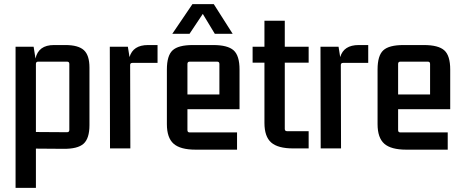

<svg xmlns="http://www.w3.org/2000/svg" viewBox="-20 -715 2229 925"><path d="M153 190H55V-490H142L151 -433Q165 -498 240 -498H295Q357 -498 384 -473.5Q411 -449 411 -389V-112Q411 -48 382.5 -22.5Q354 3 284 2L153 1ZM153 -407V-79L303 -78Q314 -78 314 -89V-407Q314 -418 303 -418H164Q153 -418 153 -407Z M693 -498H739V-412H618Q607 -412 607 -402L608 0H510L509 -490H596L604 -440Q621 -498 693 -498Z M1010 -695 1101 -552H1015L957 -648L893 -552H810L907 -695ZM1122 6H922Q849 6 816.5 -22.5Q784 -51 784 -117V-380Q784 -447 811.5 -472.5Q839 -498 909 -498H1007Q1077 -498 1105.5 -472.5Q1134 -447 1134 -380V-189H883V-88Q883 -77 894 -77H1122ZM894 -418Q883 -418 883 -407V-260H1037V-407Q1037 -418 1026 -418Z M1467 -490V-413H1352V-94Q1352 -83 1363 -83H1467V0H1392Q1319 0 1286.5 -28.5Q1254 -57 1254 -123V-413H1197V-490H1254V-615H1352V-490Z M1708 -498H1754V-412H1633Q1622 -412 1622 -402L1623 0H1525L1524 -490H1611L1619 -440Q1636 -498 1708 -498Z M2137 6H1937Q1864 6 1831.5 -22.5Q1799 -51 1799 -117V-380Q1799 -447 1826.5 -472.5Q1854 -498 1924 -498H2022Q2092 -498 2120.5 -472.5Q2149 -447 2149 -380V-189H1898V-88Q1898 -77 1909 -77H2137ZM1909 -418Q1898 -418 1898 -407V-260H2052V-407Q2052 -418 2041 -418Z"/></svg>

Font: Gemunu Libre SemiBold
Style: Regular
Weight: 600
Designer: Puspanada Ekanayake, Sola Matas, Pathum Egodawatta, Kosala Senevirathne
Foundry: mooniak
Version: Version 1.100